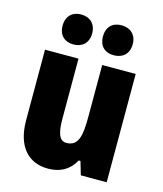

<svg xmlns="http://www.w3.org/2000/svg" viewBox="-115 -852 802 947"><g transform="rotate(15 285.5 -378.5)"><path d="M107 -690C107 -641 138 -614 182 -614C227 -614 258 -642 258 -690C258 -739 227 -767 182 -767C138 -767 107 -740 107 -690ZM313 -690C313 -642 342 -614 388 -614C434 -614 465 -642 465 -690C465 -739 434 -767 388 -767C343 -767 313 -740 313 -690ZM517 -553H346V-289C346 -194 337 -136 274 -136C238 -136 225 -174 225 -248V-553H54V-193C54 -60 118 10 219 10C281 10 327 -15 356 -68H365L385 0H517Z"/></g></svg>

Font: Noto Sans Condensed Black
Style: Regular
Weight: 900
Width: 3
Designer: Monotype Design Team
Foundry: Monotype Imaging Inc.
Version: Version 2.013